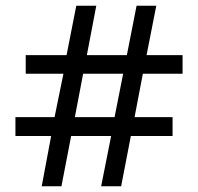

<svg xmlns="http://www.w3.org/2000/svg" viewBox="-20 -652 693 672"><path d="M159 -176H34V-242H171L202 -394H70V-459H213L247 -632H317L284 -459H424L458 -632H527L493 -459H619V-394H480L451 -242H584V-176H438L404 0H334L369 -176H229L195 0H126ZM381 -242 411 -394H271L242 -242Z"/></svg>

Font: umalayalam25
Style: Book
Weight: 400
Designer: Jelle Bosma - Monotype Design Team
Foundry: Monotype Imaging Inc.
Version: Version 2.003